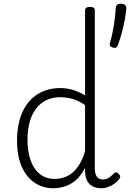

<svg xmlns="http://www.w3.org/2000/svg" viewBox="-20 -990 696 1027"><path d="M265 17Q210 17 166 -12Q122 -41 96.5 -98Q71 -155 71 -238Q71 -288 80.5 -331Q90 -374 109 -408.5Q128 -443 156 -467.5Q184 -492 221 -505.5Q258 -519 303 -519Q336 -519 368.5 -509.5Q401 -500 435 -480V-934Q435 -944 441.5 -948.5Q448 -953 461 -953Q475 -953 481 -948.5Q487 -944 487 -934V-91Q487 -60 498 -45Q509 -30 531 -30Q541 -30 551 -33.5Q561 -37 570.5 -45Q580 -53 590 -63Q596 -69 602.5 -68Q609 -67 615 -60Q621 -54 622.5 -47.5Q624 -41 619 -34Q608 -19 592 -7.5Q576 4 558 10.5Q540 17 522 17Q493 17 473.5 5.5Q454 -6 444.5 -26.5Q435 -47 435 -75Q435 -79 435 -83.5Q435 -88 435 -92Q412 -47 382.5 -23.5Q353 0 322.5 8.5Q292 17 265 17ZM127 -242Q127 -180 143.5 -133Q160 -86 192.5 -59.5Q225 -33 274 -33Q306 -33 336.5 -46.5Q367 -60 392.5 -92.5Q418 -125 435 -181V-428Q400 -452 367.5 -461Q335 -470 302 -470Q270 -470 243 -460.5Q216 -451 194.5 -432Q173 -413 158 -385.5Q143 -358 135 -322Q127 -286 127 -242ZM582 -736Q571 -740 568 -746Q565 -752 569 -763Q576 -786 582.5 -819Q589 -852 593.5 -886.5Q598 -921 599 -947Q599 -956 605 -963Q611 -970 626 -970Q642 -970 649 -963Q656 -956 656 -947Q654 -919 647 -882Q640 -845 630 -809Q620 -773 610 -748Q607 -740 601.5 -736Q596 -732 582 -736Z"/></svg>

Font: Playwrite US Modern ExtraLight
Style: Regular
Weight: 250
Designer: Veronika Burian, José Scaglione
Foundry: TypeTogether
Version: Version 1.003